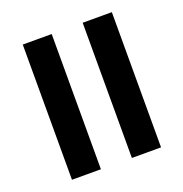

<svg xmlns="http://www.w3.org/2000/svg" viewBox="-112 -698 762 798"><g transform="rotate(-20 269.5 -299.0)"><path d="M338 0V-598H467V0ZM73 0V-598H201V0Z"/></g></svg>

Font: Noto Sans Hebrew SemiCondensed SemiBold
Style: Regular
Weight: 600
Width: 4
Designer: Monotype Design Team
Foundry: Monotype Imaging Inc.
Version: Version 2.004; ttfautohint (v1.8.4.7-5d5b)